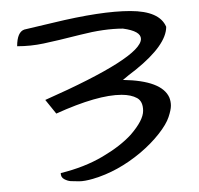

<svg xmlns="http://www.w3.org/2000/svg" viewBox="-20 -502 368 355"><path d="M287.3 -452.4Q287.3 -418.8 231.2 -373.3Q217.2 -362.7 207.3 -354.2Q279.1 -353.1 293.1 -321.7Q296 -314.4 296 -306.6Q296 -298.7 291.6 -285.5Q287.3 -272.3 273.3 -254.4Q259.2 -236.4 239.4 -219.6Q197.9 -184.8 151.8 -171.3Q136.1 -166.8 126.4 -166.8Q116.8 -166.8 110.9 -167.1Q105.1 -167.4 98.7 -170.8Q92.3 -174.1 92.3 -182Q136.1 -192.7 169.3 -212.3Q202.6 -231.9 221.9 -253.2Q244.6 -279.6 244.6 -297Q244.6 -314.4 233.6 -320.6Q222.5 -326.7 204.9 -326.7Q160.6 -326.7 84.1 -292L63.7 -317.2Q240.6 -395.8 240.6 -430Q240.6 -444.6 207.3 -449.1Q172.8 -449.1 128.8 -437.8Q84.7 -426.6 60.7 -421.6Q36.8 -416.5 11.7 -416.5Q11.7 -442.9 25.1 -447.4Q49.6 -453 77.1 -459.7Q167 -481.6 221 -481.6Q275 -481.6 287.3 -452.4Z"/></svg>

Font: Architects Daughter
Style: Regular
Weight: 400
Designer: Kimberly Geswein
Foundry: Kimberly Geswein
Version: Version 1.002 2010